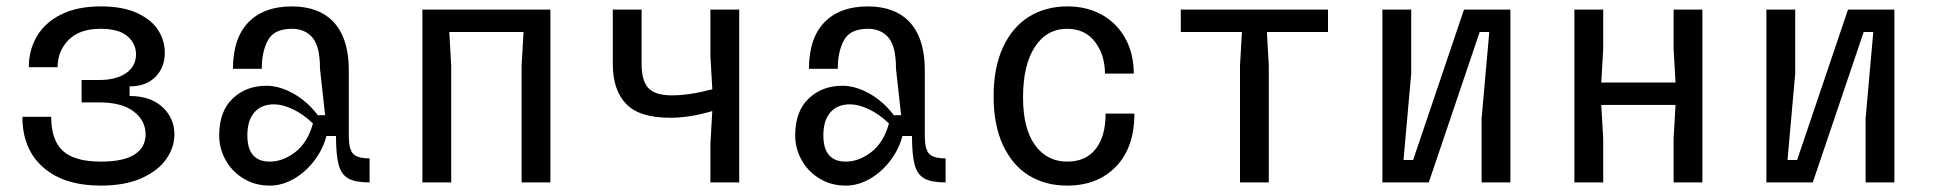

<svg xmlns="http://www.w3.org/2000/svg" viewBox="-20 -570 6040 600"><path d="M50 -205H140Q140 -132 176.5 -98.5Q213 -65 295 -65Q367 -65 401 -87.5Q435 -110 435 -150Q435 -193 398 -221.5Q361 -250 290 -250H235V-320H290Q343 -320 374 -341.5Q405 -363 405 -400Q405 -434 378 -457Q351 -480 295 -480Q228 -480 194 -445Q160 -410 160 -360H70Q70 -414 95.5 -457Q121 -500 171.5 -525Q222 -550 295 -550Q364 -550 409 -529Q454 -508 474.5 -475.5Q495 -443 495 -405Q495 -359 465.5 -329.5Q436 -300 385 -300V-270Q450 -270 487.5 -235.5Q525 -201 525 -150Q525 -110 500 -73.5Q475 -37 423 -13.5Q371 10 295 10Q180 10 115 -47Q50 -104 50 -205Z M665 -147Q665 -222 707 -262Q749 -302 812 -302Q854 -302 898 -277Q942 -252 973 -210H996L980 -355Q980 -425 956.5 -452.5Q933 -480 892 -480Q837 -480 817.5 -444.5Q798 -409 798 -355H708Q708 -451 756.5 -500.5Q805 -550 892 -550Q977 -550 1023 -500.5Q1069 -451 1070 -355V-145Q1070 -104 1083.5 -89.5Q1097 -75 1135 -75V0Q1091 0 1069 -12Q1047 -24 1038.5 -54.5Q1030 -85 1030 -145H1000Q990 -105 963 -69Q936 -33 899 -11.5Q862 10 823 10Q777 10 741 -12Q705 -34 685 -70Q665 -106 665 -147ZM823 -65Q864 -65 902.5 -94.5Q941 -124 958 -184Q927 -214 894.5 -229Q862 -244 836 -244Q797 -244 775 -219Q753 -194 753 -147Q753 -65 823 -65Z M1300 -540H1700V0H1610V-365L1616 -470H1384L1390 -365V0H1300Z M2290 -540H2200V-395L2206 -291Q2134 -272 2080 -272Q2027 -272 2006 -295Q1985 -318 1985 -370V-540H1895V-370Q1895 -289 1936.5 -245.5Q1978 -202 2074 -202Q2136 -202 2206 -223L2216 -226V-294L2206 -291V-290V-225L2200 -120V0H2290Z M2465 -147Q2465 -222 2507 -262Q2549 -302 2612 -302Q2654 -302 2698 -277Q2742 -252 2773 -210H2796L2780 -355Q2780 -425 2756.5 -452.5Q2733 -480 2692 -480Q2637 -480 2617.5 -444.5Q2598 -409 2598 -355H2508Q2508 -451 2556.5 -500.5Q2605 -550 2692 -550Q2777 -550 2823 -500.5Q2869 -451 2870 -355V-145Q2870 -104 2883.5 -89.5Q2897 -75 2935 -75V0Q2891 0 2869 -12Q2847 -24 2838.5 -54.5Q2830 -85 2830 -145H2800Q2790 -105 2763 -69Q2736 -33 2699 -11.5Q2662 10 2623 10Q2577 10 2541 -12Q2505 -34 2485 -70Q2465 -106 2465 -147ZM2623 -65Q2664 -65 2702.5 -94.5Q2741 -124 2758 -184Q2727 -214 2694.5 -229Q2662 -244 2636 -244Q2597 -244 2575 -219Q2553 -194 2553 -147Q2553 -65 2623 -65Z M3315 -550Q3378 -550 3425 -523Q3472 -496 3497.5 -448.5Q3523 -401 3523 -340H3433Q3433 -398 3402 -439Q3371 -480 3315 -480Q3251 -480 3214 -423.5Q3177 -367 3177 -265Q3177 -168 3214.5 -116.5Q3252 -65 3315 -65Q3373 -65 3404 -104.5Q3435 -144 3435 -215H3525Q3525 -109 3467.5 -49.5Q3410 10 3315 10Q3247 10 3195.5 -21.5Q3144 -53 3114.5 -116Q3085 -179 3085 -269Q3085 -359 3114.5 -422.5Q3144 -486 3196 -518Q3248 -550 3315 -550Z M3670 -540H4130V-470H3939L3945 -365V0H3855V-365L3861 -470H3670Z M4396 -70H4366L4390 -340V-540H4300V0H4445L4604 -470H4634L4610 -200V0H4700V-540H4555Z M4900 -540H4990V-417L4984 -312H5216L5210 -417V-540H5300V0H5210V-137L5216 -242H4984L4990 -137V0H4900Z M5596 -70H5566L5590 -340V-540H5500V0H5645L5804 -470H5834L5810 -200V0H5900V-540H5755Z"/></svg>

Font: Sligoil Micro
Style: Regular
Weight: 400
Designer: Ariel Martín Pérez
Foundry: Igor Stepanchenko
Version: Version 1.001